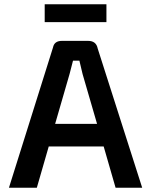

<svg xmlns="http://www.w3.org/2000/svg" viewBox="-20 -882 688 902"><path d="M190 -778V-862H480V-778ZM209 -194 153 0H22L229 -659Q235 -690 271 -690H394Q432 -690 439 -654L648 0H523L467 -194ZM368 -534 353 -597H323Q318 -576 307 -535L239 -300H436Z"/></svg>

Font: Taylor Sans Upright Semi Bold
Style: Regular
Weight: 600
Italic angle: -8°
Designer: Natanael Gama
Version: Version 1.001 September 8, 2015